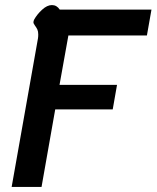

<svg xmlns="http://www.w3.org/2000/svg" viewBox="-20 -738 618 758"><path d="M130 -587Q131 -593 131 -602Q131 -614 127.5 -621.5Q124 -629 118 -637Q112 -645 112 -650Q112 -655 115 -661Q126 -681 146 -699.5Q166 -718 185 -718Q204 -718 216 -700H578L560 -598H250L215 -403H442L425 -306H198L144 0H26Z"/></svg>

Font: Niramit SemiBold
Style: Italic
Weight: 600
Italic angle: -10°
Designer: Katatrad Aksorn Co.,Ltd.
Foundry: Cadson Demak Co.,Ltd.
Version: Version 1.001; ttfautohint (v1.6)